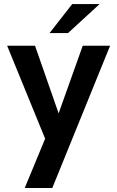

<svg xmlns="http://www.w3.org/2000/svg" viewBox="-20 -717 575 940"><path d="M201 -38 15 -493H151.5L267 -162L385 -493H519L236 203.5H101ZM333.5 -697H467.5L313 -555H222.5Z"/></svg>

Font: HK Grotesk
Style: Bold
Weight: 700
Designer: Alfredo Marco Pradil
Foundry: Hanken Design Co.
Version: Version 3.001